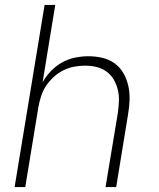

<svg xmlns="http://www.w3.org/2000/svg" viewBox="-20 -755 640 775"><path d="M39 0 160 -735H203L152 -423Q166 -448 186.5 -469Q207 -490 231.5 -503.5Q256 -517 283.5 -522.5Q311 -528 337 -528Q366 -528 393.5 -521.5Q421 -515 443 -499Q465 -483 478.5 -459Q492 -435 498 -408Q504 -381 503 -352Q502 -323 497 -294L449 0H406L456 -301Q459 -324 460 -347.5Q461 -371 455.5 -393Q450 -415 439 -434Q428 -453 410 -466Q392 -479 370 -484.5Q348 -490 324 -490Q302 -490 280 -486Q258 -482 236.5 -471.5Q215 -461 197 -444.5Q179 -428 166 -408.5Q153 -389 146 -367Q139 -345 135 -323L82 0Z"/></svg>

Font: Iosevka Aile XLt Obl
Style: Regular
Weight: 200
Italic angle: -9°
Designer: Belleve Invis
Foundry: Belleve Invis
Version: Version 31.1.0; ttfautohint (v1.8.4)